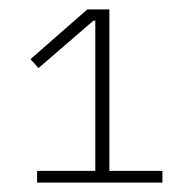

<svg xmlns="http://www.w3.org/2000/svg" viewBox="-20 -718 410 409"><path d="M59 -329V-354H183V-674H179L62 -573L45 -592L166 -698H213V-354H326V-329Z"/></svg>

Font: IBM Plex Sans ExtLt
Style: Regular
Weight: 200
Designer: Mike Abbink, Paul van der Laan, Pieter van Rosmalen
Foundry: Bold Monday
Version: Version 3.005